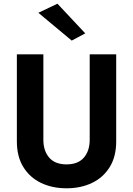

<svg xmlns="http://www.w3.org/2000/svg" viewBox="-20 -993 717 1036"><path d="M187 -924 290 -973 440 -813 367 -774ZM71 -700H214V-239Q214 -179 245.5 -142.5Q277 -106 339 -106Q401 -106 432.5 -142.5Q464 -179 464 -239V-700H607V-230Q607 -148 572 -91.5Q537 -35 476.5 -6Q416 23 339 23Q262 23 201.5 -6Q141 -35 106 -91.5Q71 -148 71 -230Z"/></svg>

Font: Jost* Semi
Style: Regular
Weight: 600
Version: Version 3.7